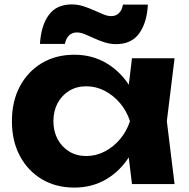

<svg xmlns="http://www.w3.org/2000/svg" viewBox="-20 -834 856 870"><path d="M578 0 553 -207 580 -285 553 -362 578 -570H771L736 -285L771 0ZM624 -285Q609 -194 567 -126.5Q525 -59 461 -21.5Q397 16 317 16Q233 16 169.5 -22Q106 -60 70 -127.5Q34 -195 34 -285Q34 -375 70 -442.5Q106 -510 169.5 -548Q233 -586 317 -586Q397 -586 461 -548.5Q525 -511 567.5 -444Q610 -377 624 -285ZM222 -285Q222 -239 241 -203.5Q260 -168 293.5 -147.5Q327 -127 371 -127Q415 -127 454.5 -147.5Q494 -168 524 -203.5Q554 -239 569 -285Q554 -331 524 -366.5Q494 -402 454.5 -422.5Q415 -443 371 -443Q327 -443 293.5 -422.5Q260 -402 241 -366.5Q222 -331 222 -285ZM161 -635Q166 -718 201 -766Q236 -814 305 -814Q332 -814 357 -806Q382 -798 404.5 -788Q427 -778 447 -769.5Q467 -761 484 -761Q505 -761 519 -774.5Q533 -788 537 -813H650Q646 -732 611 -683Q576 -634 506 -634Q480 -634 454.5 -642Q429 -650 406.5 -660.5Q384 -671 364.5 -679Q345 -687 328 -687Q307 -687 293 -673.5Q279 -660 274 -635Z"/></svg>

Font: Unbounded SemiBold
Style: Regular
Weight: 600
Designer: Luke Prowse, Jean-Baptiste Morizot, Fátima Lázaro, Florian Runge
Foundry: NaN
Version: Version 1.700